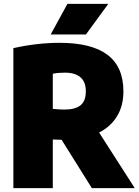

<svg xmlns="http://www.w3.org/2000/svg" viewBox="-20 -971 716 991"><path d="M454 0 298 -249.5 252.5 -251V0H49V-722.5Q171 -750 288.5 -750Q452.5 -750 534.8 -688Q617 -626 617 -499.5Q617 -425 584.2 -371.2Q551.5 -317.5 491.5 -287L675.5 0ZM252.5 -409Q286.5 -405.5 313.5 -405.5Q368 -405.5 395.5 -427.5Q423 -449.5 423 -499.5Q423 -548.5 395.2 -572.2Q367.5 -596 315 -596Q280 -596 252.5 -590.5ZM241.5 -793 328 -951H539L423.5 -793Z"/></svg>

Font: Encode Sans SemiCondensed Black
Style: Regular
Weight: 900
Width: 4
Designer: Multiple Designers
Foundry: Impallari Type
Version: Version 2.000